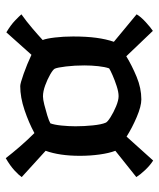

<svg xmlns="http://www.w3.org/2000/svg" viewBox="36 -614 539 650"><g transform="rotate(-90 305.0 -289.5)"><path d="M86 -40Q69 -51 53.5 -67.5Q38 -84 30 -97L119 -168Q111 -189 106.5 -221Q102 -253 102 -288Q102 -357 119 -404L30 -485Q36 -494 52 -509Q68 -524 94 -539Q111 -517 133 -491.5Q155 -466 179 -442Q214 -461 257 -475.5Q300 -490 338 -490Q347 -490 379.5 -478.5Q412 -467 444 -452L520 -537Q545 -522 560 -507.5Q575 -493 581 -486Q557 -469 533 -448.5Q509 -428 494 -414Q499 -402 502.5 -373Q506 -344 506 -311Q506 -266 501.5 -232.5Q497 -199 488 -173L581 -96Q573 -82 555 -65.5Q537 -49 525 -41L439 -131Q408 -112 369.5 -96Q331 -80 293 -80Q270 -80 233.5 -95.5Q197 -111 167 -130ZM304 -157Q318 -157 338 -163.5Q358 -170 375 -177.5Q392 -185 398 -189Q403 -203 405.5 -226Q408 -249 408 -273Q408 -306 404.5 -335Q401 -364 397 -373Q394 -379 377.5 -388.5Q361 -398 340.5 -405.5Q320 -413 303 -413Q293 -413 275 -408.5Q257 -404 239 -398.5Q221 -393 212 -388Q207 -375 204.5 -350.5Q202 -326 202 -303Q202 -274 205 -244.5Q208 -215 214 -201Q216 -195 232.5 -184.5Q249 -174 269.5 -165.5Q290 -157 304 -157Z"/></g></svg>

Font: Texturina
Style: Bold
Weight: 700
Designer: Guillermo Torres Carreño
Foundry: Omnibus-Type
Version: Version 1.002; ttfautohint (v1.8.3)